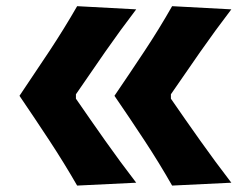

<svg xmlns="http://www.w3.org/2000/svg" viewBox="-20 -593 804 616"><path d="M532.2 2.4Q491.2 -69.8 443.8 -141.8Q396.5 -213.9 347.2 -285.6Q396.5 -357.9 443.8 -429.4Q491.2 -501 532.2 -573.2L722.2 -563Q670.4 -495.1 622.6 -426.8Q574.7 -358.4 528.3 -290.5V-276.4Q574.7 -209 622.6 -141.6Q670.4 -74.2 722.2 -6.8ZM227.5 2.4Q186 -69.8 138.7 -141.8Q91.3 -213.9 42.5 -285.6Q91.3 -357.9 138.7 -429.4Q186 -501 227.5 -573.2L417 -563Q365.2 -495.1 317.6 -426.8Q270 -358.4 223.6 -290.5V-276.4Q270 -209 317.6 -141.6Q365.2 -74.2 417 -6.8Z"/></svg>

Font: Pinar DS2-Bold
Style: Regular
Weight: 700
Designer: Amin Abedi
Version: Version 2.000